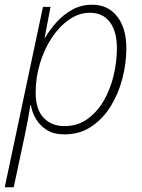

<svg xmlns="http://www.w3.org/2000/svg" viewBox="-40 -559 601 813"><path d="M-20 234 142 -530H174L149 -399H151Q170 -432 199 -464.5Q228 -497 266 -518Q304 -539 351 -539Q417 -539 456 -489.5Q495 -440 495 -355Q495 -292 478.5 -227.5Q462 -163 429 -109.5Q396 -56 347 -23Q298 10 233 10Q188 10 159 -8Q130 -26 113 -54Q96 -82 91 -113H88Q84 -83 77.5 -49Q71 -15 65 14L18 234ZM233 -25Q288 -25 329.5 -54.5Q371 -84 399 -132Q427 -180 441 -239Q455 -298 455 -356Q455 -425 425.5 -465Q396 -505 340 -505Q295 -505 253.5 -476.5Q212 -448 180 -400Q148 -352 129.5 -291.5Q111 -231 111 -167Q111 -96 144.5 -60.5Q178 -25 233 -25Z"/></svg>

Font: Noto Sans Disp ExtLt
Style: Italic
Weight: 200
Italic angle: -12°
Designer: Monotype Design Team
Foundry: Monotype Imaging Inc.
Version: Version 2.000;GOOG;noto-source:20170915:90ef993387c0